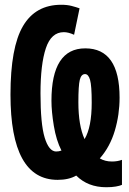

<svg xmlns="http://www.w3.org/2000/svg" viewBox="-20 -745 540 806"><path d="M426 41Q450 41 466.5 38Q483 35 492 31V-74Q473 -67 450 -67Q421 -67 399 -80Q442 -129 462 -196.5Q482 -264 482 -335Q482 -542 338 -542Q196 -542 196 -322Q196 -277 206 -216.5Q216 -156 238 -113Q228 -109 215 -109Q185 -110 167.5 -167.5Q150 -225 150 -353Q150 -475 172.5 -542.5Q195 -610 248 -610Q267 -610 291 -599L314 -710Q300 -715 281 -720Q262 -725 237 -725Q129 -725 76.5 -635.5Q24 -546 24 -348Q24 10 222 10Q269 10 300 -8Q349 41 426 41ZM335 -161Q309 -218 309 -316Q309 -386 315 -410Q321 -434 337 -434Q351 -434 358 -410Q365 -386 365 -314Q365 -211 335 -161Z"/></svg>

Font: Noto Sans Mono Condensed Extra
Style: Regular
Weight: 800
Width: 3
Designer: Monotype Design Team
Foundry: Monotype Imaging Inc.
Version: Version 1.900